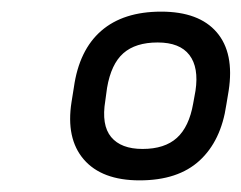

<svg xmlns="http://www.w3.org/2000/svg" viewBox="-20 -713 415 330"><path d="M220 -403Q155 -403 124 -439Q93 -475 103 -538L107 -563Q116 -627 154 -660Q192 -693 257 -693Q322 -693 352.5 -657.5Q383 -622 373 -557L369 -533Q360 -471 323 -437Q286 -403 220 -403ZM225 -457Q263 -457 284 -476Q305 -495 312 -535L316 -557Q322 -597 305.5 -618.5Q289 -640 251 -640Q213 -640 192 -621.5Q171 -603 164 -562L161 -540Q154 -498 171 -477.5Q188 -457 225 -457Z"/></svg>

Font: Sofia Sans Semi Condensed
Style: Italic
Weight: 400
Italic angle: -9°
Designer: Botio Nikoltchev, Ani Petrova
Foundry: lettersoup
Version: Version 4.101